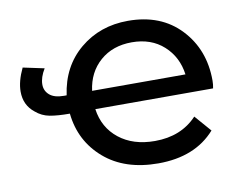

<svg xmlns="http://www.w3.org/2000/svg" viewBox="-64 -621 900 713"><g transform="rotate(-10 385.5 -264.5)"><path d="M479 6Q353 6 275.5 -61Q198 -128 187 -233Q141 -233 111.5 -238.5Q82 -244 59 -264Q21 -294 21 -345Q21 -384 44 -432L124 -415Q105 -384 105 -357Q105 -333 123 -317.5Q141 -302 177 -302H187Q202 -409 277.5 -472Q353 -535 459 -535Q583 -535 656.5 -457Q730 -379 730 -262Q730 -247 727 -233H283Q293 -162 346 -120Q399 -78 481 -78Q580 -78 640 -142L694 -80Q618 6 479 6ZM635 -302Q626 -369 579 -411.5Q532 -454 459 -454Q387 -454 339.5 -412.5Q292 -371 283 -302Z"/></g></svg>

Font: Argentum Novus
Style: Regular
Weight: 400
Designer: Julieta Ulanovsky
Foundry: Julieta Ulanovsky
Version: Version 7.20;July 27, 2021;FontCreator 13.0.0.2683 64-bit